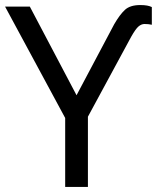

<svg xmlns="http://www.w3.org/2000/svg" viewBox="-20 -740 632 760"><path d="M238 0V-273L0 -714H98L283 -363L432 -644Q454 -682 474.5 -701Q495 -720 535 -720Q551 -720 562 -718Q573 -716 581 -712V-642Q569 -645 552 -645Q540 -645 528.5 -635.5Q517 -626 499 -594L328 -278V0Z"/></svg>

Font: RS Noto Sans
Style: Regular
Weight: 400
Designer: Monotype Design Team
Foundry: Monotype Imaging Inc.
Version: Version 3.10